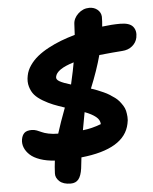

<svg xmlns="http://www.w3.org/2000/svg" viewBox="-62 -863 840 1055"><g transform="rotate(-5 358.0 -335.5)"><path d="M285.2 141.1Q243.7 141.1 222.7 121.3Q201.7 101.6 203.1 77.1Q204.6 40.5 209 7.8Q163.6 4.9 128.4 -7.3Q93.3 -19.5 73.2 -38.1Q53.2 -56.6 44.4 -78.4Q35.6 -100.1 39.1 -123Q43 -146.5 55.9 -158.7Q68.8 -170.9 97.2 -170.9Q110.4 -170.9 124.5 -165.8Q138.7 -160.6 150.9 -154.5Q163.1 -148.4 186.8 -143.3Q210.4 -138.2 240.2 -138.2Q258.8 -197.8 289.1 -277.8Q252 -290 226.3 -300.3Q200.7 -310.5 171.6 -327.6Q142.6 -344.7 126.5 -363.3Q110.4 -381.8 102.3 -409.7Q94.2 -437.5 101.1 -470.2Q106.4 -499 124.8 -525.6Q143.1 -552.2 168.9 -573.2Q194.8 -594.2 229.5 -612.8Q264.2 -631.3 300.5 -645.3Q336.9 -659.2 377.9 -670.9Q378.9 -690.9 380.9 -729Q381.8 -761.7 408.7 -786.9Q435.5 -812 470.2 -812Q497.1 -812 515.4 -796.6Q533.7 -781.2 535.2 -757.8Q535.2 -730.5 532.2 -703.1Q585.4 -710 631.8 -710Q683.6 -710 702.4 -686.8Q721.2 -663.6 713.9 -627Q708.5 -599.6 686 -580.8Q663.6 -562 629.9 -560.1Q585 -557.1 502.9 -548.8Q480.5 -465.8 440.9 -369.1Q459.5 -363.3 475.1 -356.9Q490.7 -350.6 508.3 -342.8Q525.9 -335 539.6 -326.4Q553.2 -317.9 567.6 -307.4Q582 -296.9 591.6 -285.4Q601.1 -273.9 610.1 -259.8Q619.1 -245.6 622.6 -230.5Q626 -215.3 627.4 -197Q628.9 -178.7 624 -159.2Q596.2 -22 356 2.9Q353.5 21 349.1 63Q343.3 104 328.1 122.6Q313 141.1 285.2 141.1ZM255.9 -450.2Q252.4 -435.5 272.5 -424.3Q292.5 -413.1 334 -400.9Q353 -484.4 358.9 -521Q263.2 -492.2 255.9 -450.2ZM478 -169.9Q477.5 -193.4 455.8 -210.9Q434.1 -228.5 395 -243.2Q380.4 -168 377 -145Q427.7 -150.4 478 -169.9Z"/></g></svg>

Font: Shantell Sans Normal
Style: Bold Italic
Weight: 700
Italic angle: -11.31°
Designer: Stephen Nixon, Anya Danilova, Shantell Martin
Foundry: Arrow Type
Version: Version 1.006;[559af2be0]